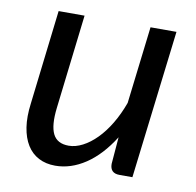

<svg xmlns="http://www.w3.org/2000/svg" viewBox="-64 -571 658 645"><g transform="rotate(10 265.0 -249.0)"><path d="M174 -506.5 136 -184.5Q129 -125 143.2 -96Q157.5 -67 197 -67Q220 -67 244.2 -79.5Q268.5 -92 291.2 -115Q314 -138 333.5 -170.5Q353 -203 367.5 -243L399 -506.5H487.5L426.5 0H382.5Q350 0 350 -32L357.5 -124Q317 -59.5 267 -26.2Q217 7 164 7Q132 7 107.5 -5.8Q83 -18.5 67.8 -43Q52.5 -67.5 47 -103Q41.5 -138.5 47.5 -184.5L85.5 -506.5Z"/></g></svg>

Font: Lato
Style: Italic
Weight: 400
Italic angle: -7°
Designer: Lukasz Dziedzic
Foundry: tyPoland Lukasz Dziedzic
Version: Version 2.007; 2014-02-27